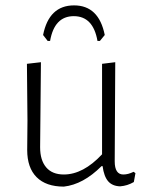

<svg xmlns="http://www.w3.org/2000/svg" viewBox="-20 -688 547 713"><path d="M157 -536 140 -558Q162 -668 255 -668Q347 -668 369 -558L351 -536H342Q326 -628 254 -628Q182 -628 166 -536ZM217 5Q151 5 116 -30Q81 -65 81 -131L82 -240L80 -451L132 -457L129 -141Q129 -93 151.5 -66.5Q174 -40 217 -40Q289 -40 359 -115V-451L408 -457L406 -89Q406 -40 438 -40Q456 -40 476 -50L483 -45L477 -12Q453 2 426 4Q397 3 381.5 -15Q366 -33 361 -71H357Q289 -3 217 5Z"/></svg>

Font: Alegreya Sans Light
Style: Regular
Weight: 300
Designer: Juan Pablo del Peral
Foundry: Huerta Tipografica
Version: Version 2.007